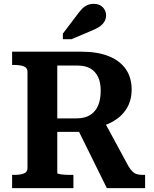

<svg xmlns="http://www.w3.org/2000/svg" viewBox="-20 -979 802 999"><path d="M378 -320 536 0H735V-69H726Q709 -69 695.5 -72Q682 -75 671 -85Q660 -95 649 -113L520 -351ZM278 -79V-638H382Q424 -638 450.5 -622.5Q477 -607 490.5 -578Q504 -549 504 -507Q504 -462 490.5 -430Q477 -398 449 -380.5Q421 -363 377 -363H257V-293H411Q419 -294 425.5 -296.5Q432 -299 439.5 -302.5Q447 -306 454 -310Q521 -320 568 -347Q615 -374 640 -416Q665 -458 665 -513Q665 -576 634 -620Q603 -664 545 -687Q487 -710 404 -710H43V-641H54Q84 -641 103.5 -634Q123 -627 123 -605V-105Q123 -83 103.5 -76Q84 -69 54 -69H43V0H362V-69H347Q334 -69 321.5 -69.5Q309 -70 299.5 -71.5Q290 -73 284 -74.5Q278 -76 278 -79ZM379 -899 307 -804V-775H352L451 -817Q477 -827 495 -838.5Q513 -850 522.5 -865.5Q532 -881 532 -899Q532 -924 514.5 -941.5Q497 -959 468 -959Q448 -959 432.5 -951.5Q417 -944 404.5 -930.5Q392 -917 379 -899Z"/></svg>

Font: Roboto Serif SemiBold
Style: Regular
Weight: 600
Designer: Greg Gazdowicz
Foundry: Commercial Type
Version: Version 1.008